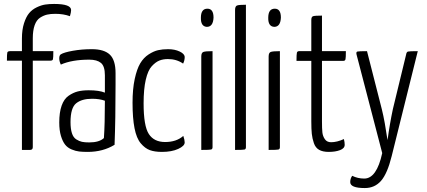

<svg xmlns="http://www.w3.org/2000/svg" viewBox="-20 -759 2162 972"><path d="M15 -452Q15 -486 17 -493Q19 -500 31 -500H91V-564Q91 -608 101.5 -641Q112 -674 127.5 -692.5Q143 -711 166 -722Q189 -733 209 -736Q229 -739 254 -739Q340 -739 340 -708Q340 -697 334 -677Q301 -689 260 -689Q236 -689 218.5 -685Q201 -681 183 -669.5Q165 -658 155.5 -631.5Q146 -605 146 -565V-500H250Q250 -466 248 -459Q246 -452 236 -452H146V-14Q146 0 132 0H91V-452Z M280 -464Q280 -479 288 -484Q304 -494 349 -502Q394 -510 445 -510Q507 -510 536 -482.5Q565 -455 565 -389V-329Q565 -156 560 -26Q501 10 424 10Q399 10 381 8Q363 6 342.5 -2.5Q322 -11 309.5 -27Q297 -43 288.5 -71Q280 -99 280 -139Q280 -190 292 -224Q304 -258 327 -274Q350 -290 373.5 -296Q397 -302 429 -302Q482 -302 511 -290V-378Q511 -424 491 -440.5Q471 -457 432 -457Q344 -457 288 -432Q280 -448 280 -464ZM511 -249Q484 -259 446 -259Q394 -259 365.5 -236Q337 -213 337 -141Q337 -107 344 -85Q351 -63 366 -53.5Q381 -44 395 -41Q409 -38 432 -38Q482 -38 506 -60Q511 -130 511 -249Z M915 -470Q915 -453 907 -437Q874 -460 830 -460Q806 -460 787 -452.5Q768 -445 748.5 -424Q729 -403 718 -355.5Q707 -308 707 -236Q707 -121 733.5 -80.5Q760 -40 816 -40Q873 -40 908 -71Q915 -50 915 -38Q915 -20 882 -5Q849 10 800 10Q763 10 738.5 1Q714 -8 692.5 -33.5Q671 -59 661 -110Q651 -161 651 -239Q651 -308 662 -359Q673 -410 690 -438.5Q707 -467 732.5 -483.5Q758 -500 780.5 -505Q803 -510 831 -510Q865 -510 890 -498Q915 -486 915 -470Z M997 -669Q997 -715 1030 -715Q1061 -715 1061 -670Q1059 -623 1027 -623Q996 -625 997 -669ZM1056 -14Q1056 -4 1048.5 -2Q1041 0 999 0V-473Q999 -492 1009.5 -496Q1020 -500 1056 -500Z M1225 -14Q1225 -4 1218 -2Q1211 0 1170 0V-708Q1170 -727 1179.5 -731Q1189 -735 1225 -735Z M1338 -669Q1338 -715 1371 -715Q1402 -715 1402 -670Q1400 -623 1368 -623Q1337 -625 1338 -669ZM1397 -14Q1397 -4 1389.5 -2Q1382 0 1340 0V-473Q1340 -492 1350.5 -496Q1361 -500 1397 -500Z M1556 -451H1481Q1481 -484 1483 -492Q1485 -500 1494 -500H1556V-658Q1556 -674 1565 -677Q1574 -680 1610 -680V-500H1731Q1731 -467 1729 -459Q1727 -451 1719 -451H1610V-144Q1610 -108 1612 -89Q1614 -70 1624.5 -54.5Q1635 -39 1656 -39Q1686 -39 1721 -55Q1725 -39 1725 -26Q1725 -8 1701.5 1Q1678 10 1644 10Q1614 10 1595.5 -0.5Q1577 -11 1569 -34.5Q1561 -58 1558.5 -81.5Q1556 -105 1556 -145Z M1785 -483Q1782 -496 1789 -498Q1796 -500 1838 -500L1913 -206Q1921 -174 1928 -135Q1935 -96 1938 -73L1942 -50Q1953 -132 1969 -207L2036 -483Q2038 -496 2045.5 -498Q2053 -500 2095 -500L1963 31Q1941 120 1909 156.5Q1877 193 1827 193Q1753 193 1753 163Q1753 145 1763 131Q1791 145 1824 145Q1887 145 1915 16Z"/></svg>

Font: Yanone Kaffeesatz Light
Style: Regular
Weight: 300
Designer: Yanone (Cyrillic: Daniel Pouzeot)
Foundry: Yanone
Version: Version 1.003;PS 001.003;hotconv 1.0.88;makeotf.lib2.5.64775